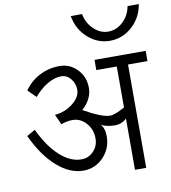

<svg xmlns="http://www.w3.org/2000/svg" viewBox="-97 -1000 965 1083"><g transform="rotate(-10 385.5 -458.5)"><path d="M576.2 -741.2Q504.9 -741.2 449.7 -791Q394.5 -840.8 381.8 -917H446.3Q456.1 -864.3 493.2 -829.1Q530.3 -793.9 576.2 -793.9Q623 -793.9 660.2 -829.1Q697.3 -864.3 707 -917H771.5Q758.8 -840.8 703.6 -791Q648.4 -741.2 576.2 -741.2ZM301.8 -45.9Q223.6 -45.9 150.4 -110.8Q77.1 -175.8 22.5 -293L70.3 -320.3Q117.2 -220.7 177.7 -165.5Q238.3 -110.4 301.8 -110.4Q341.8 -110.4 370.6 -140.1Q399.4 -169.9 399.4 -212.9Q399.4 -265.6 366.7 -301.8Q334 -337.9 289.1 -337.9Q274.4 -337.9 258.3 -335Q242.2 -332 223.6 -325.2L197.3 -383.8Q255.9 -388.7 300.8 -424.3Q345.7 -460 345.7 -501Q345.7 -538.1 323.2 -564.9Q300.8 -591.8 269.5 -591.8Q231.4 -591.8 190.4 -567.9Q149.4 -543.9 113.3 -501L67.4 -545.9Q101.6 -595.7 154.8 -623Q208 -650.4 269.5 -650.4Q329.1 -650.4 370.6 -606.9Q412.1 -563.5 412.1 -501Q412.1 -467.8 396.5 -437.5Q380.9 -407.2 353.5 -383.8Q403.3 -355.5 441.4 -340.3Q479.5 -325.2 502.9 -325.2Q517.6 -325.2 539.1 -333.5Q560.5 -341.8 587.9 -357.4V-591.8H470.7V-650.4H763.7V-591.8H652.3V0H587.9V-293Q572.3 -279.3 556.2 -272.9Q540 -266.6 522.5 -266.6Q495.1 -266.6 473.1 -272Q451.2 -277.3 438.5 -286.1Q451.2 -275.4 457.5 -256.8Q463.9 -238.3 463.9 -214.8Q463.9 -144.5 416.5 -95.2Q369.1 -45.9 301.8 -45.9Z"/></g></svg>

Font: Lohit Marathi
Style: Regular
Weight: 400
Version: 2.94.2